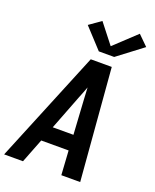

<svg xmlns="http://www.w3.org/2000/svg" viewBox="-182 -1087 958 1186"><g transform="rotate(20 297.0 -493.5)"><path d="M-6 0 296 -735H434L494 0H370L360 -159H180L118 0ZM355 -260 341 -490Q340 -509 339 -527.5Q338 -546 337 -565Q330 -546 323 -527.5Q316 -509 308 -490L219 -260ZM326 -798 206 -928 283 -982 384 -853 527 -987 592 -923 427 -798Z"/></g></svg>

Font: Iosevka SS04 Extended
Style: Bold Italic
Weight: 700
Width: 7
Italic angle: -9°
Monospace: yes
Designer: Belleve Invis
Foundry: Belleve Invis
Version: Version 19.0.0; ttfautohint (v1.8.4)